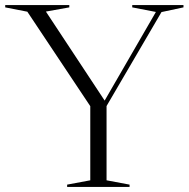

<svg xmlns="http://www.w3.org/2000/svg" viewBox="-30 -735 743 755"><path d="M77.5 -689 -9.5 -706V-715H242.5V-706L150.5 -689.5L381.5 -339.5L583 -688L490 -706V-715H691.5V-706L605 -687.5L389 -318V-26L479.5 -9V0H234V-9L325 -26V-317.5Z"/></svg>

Font: Newsreader 72pt Light
Style: Regular
Weight: 300
Designer: Hugues Gentile
Foundry: Production Type
Version: Version 1.003; ttfautohint (v1.8.3)